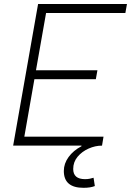

<svg xmlns="http://www.w3.org/2000/svg" viewBox="-20 -713 642 940"><path d="M388.7 206.5Q292.5 206.5 292.5 124Q292.5 87.9 315.7 55.9Q338.9 23.9 378.9 2.9V0H44.4L158.7 -649.4L166.5 -693.4H601.6L593.8 -649.4H205.6L156.2 -369.1H457L449.2 -325.2H148.4L99.1 -43.9H486.8L479.5 0H479Q446.3 0 413.8 14.4Q381.3 28.8 359.9 54.4Q338.4 80.1 338.4 114.3Q338.4 164.1 396.5 164.1Q409.2 164.1 419.9 161.9Q430.7 159.7 438 157.2L444.3 197.8Q423.3 206.5 388.7 206.5Z"/></svg>

Font: CaskaydiaCove NF ExtraLight
Style: Italic
Weight: 200
Italic angle: -10°
Designer: Aaron Bell
Foundry: Saja Typeworks
Version: Version 2111.001; VTT 6.35;Nerd Fonts 3.2.1